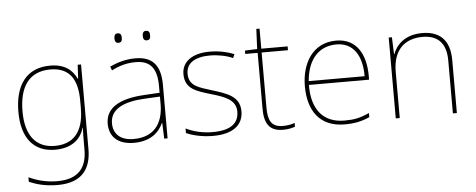

<svg xmlns="http://www.w3.org/2000/svg" viewBox="-57 -925 3099 1249"><g transform="rotate(-5 1492.0 -300.5)"><path d="M290 -604C136 -604 59 -496 59 -322C59 -147 140 -56 276 -56C375 -56 442 -100 466 -183H468C466 -144 466 -122 466 -83V-41C466 74 414 149 273 149C198 149 135 130 87 107V137C135 157 192 174 273 174C433 174 492 86 492 -41V-594H470L465 -503H463C435 -561 387 -604 290 -604ZM290 -579C425 -579 466 -485 466 -360V-312C466 -202 432 -81 276 -81C154 -81 86 -165 86 -322C86 -483 150 -579 290 -579Z M723 -744C723 -727 728 -713 746 -713C768 -713 771 -727 771 -744C771 -760 768 -775 746 -775C728 -775 723 -760 723 -744ZM908 -744C908 -727 913 -713 931 -713C953 -713 956 -727 956 -744C956 -760 953 -775 931 -775C913 -775 908 -760 908 -744ZM847 -603C788 -603 733 -588 680 -564L689 -538C746 -567 794 -578 847 -578C940 -578 985 -529 985 -409V-366L882 -360C725 -351 631 -300 631 -195C631 -111 685 -56 791 -56C899 -56 955 -108 983 -169H985L989 -66H1011V-416C1011 -546 956 -603 847 -603ZM884 -336 985 -341V-286C983 -165 924 -81 791 -81C706 -81 659 -124 659 -195C659 -288 748 -329 884 -336Z M1505 -200C1505 -301 1415 -324 1327 -352C1246 -378 1177 -391 1177 -473C1177 -544 1236 -579 1332 -579C1385 -579 1444 -567 1481 -549L1492 -574C1450 -591 1395 -604 1332 -604C1220 -604 1150 -555 1150 -473C1150 -375 1225 -356 1318 -328C1406 -302 1478 -278 1478 -200C1478 -126 1428 -81 1307 -81C1245 -81 1186 -94 1133 -120V-90C1171 -73 1234 -56 1307 -56C1439 -56 1505 -111 1505 -200Z M1764 -81C1690 -81 1669 -127 1669 -209V-569H1841V-594H1669V-725H1648L1642 -594L1562 -591V-569H1643V-206C1643 -113 1671 -56 1764 -56C1799 -56 1821 -62 1843 -69V-94C1821 -86 1797 -81 1764 -81Z M2158 -604C2004 -604 1930 -474 1930 -325C1930 -170 2001 -56 2167 -56C2231 -56 2279 -66 2330 -89V-116C2268 -88 2231 -81 2167 -81C2030 -81 1955 -171 1957 -332H2350V-357C2350 -496 2293 -604 2158 -604ZM2158 -579C2270 -579 2324 -489 2323 -357H1958C1970 -502 2046 -579 2158 -579Z M2720 -604C2608 -604 2551 -544 2528 -483H2526L2522 -594H2501V-66H2527V-368C2527 -512 2605 -579 2720 -579C2817 -579 2874 -528 2874 -411V-66H2900V-412C2900 -543 2834 -604 2720 -604Z"/></g></svg>

Font: Noto Sans Malayalam UI Thin
Style: Regular
Weight: 100
Designer: Jelle Bosma - Monotype Design Team
Foundry: Monotype Imaging Inc.
Version: Version 2.104